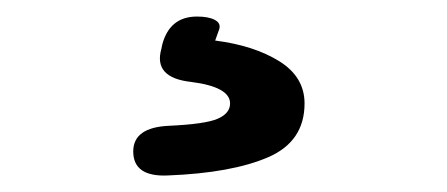

<svg xmlns="http://www.w3.org/2000/svg" viewBox="-20 -20 540 232"><path d="M183 192Q141 194 141 163Q141 134 184 132Q228 130 243 123.5Q258 117 258 105Q258 85 211 79Q165 74 175 39L176 34Q185 0 218 0Q232 0 239.5 4Q247 8 245 15L240 29Q287 35 317.5 54Q348 73 348 105Q348 151 304 170Q260 189 183 192Z"/></svg>

Font: Zen Maru Gothic Black
Style: Regular
Weight: 900
Designer: Yoshimichi Ohira
Foundry: Positype
Version: Version 1.001